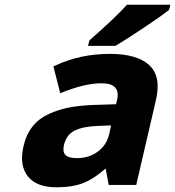

<svg xmlns="http://www.w3.org/2000/svg" viewBox="-20 -786 744 816"><path d="M214 -507Q320 -557 447 -557Q562 -557 614 -509.5Q666 -462 643 -362L559 0H442L429 -70Q379 -26 336 -9Q289 10 220 10Q135 10 98 -37Q61 -84 80 -165Q91 -214 118 -248Q145 -282 186 -301Q227 -320 273 -329Q319 -338 379 -340L473 -343L477 -359Q495 -432 412 -432Q341 -432 244 -393L236 -390L207 -504ZM252 -170Q245 -141 258 -127.5Q271 -114 307 -114Q358 -114 395.5 -141.5Q433 -169 444 -216L452 -253L398 -251Q335 -249 298.5 -231.5Q262 -214 252 -170ZM699 -745 697 -743Q669 -720 588 -666Q507 -612 472 -592L469 -591H354L360 -614L362 -616Q469 -710 517 -763L520 -766H704Z"/></svg>

Font: Passageway
Style: BdIt
Weight: 700
Foundry: Ascender Corporation
Version: Version 1.11